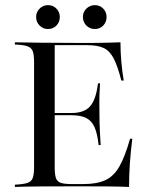

<svg xmlns="http://www.w3.org/2000/svg" viewBox="-20 -738 599 758"><path d="M38.7 0V-8.9Q71.8 -10.5 87.9 -15.7Q104 -21 109.3 -35.5Q114.5 -50 114.5 -78.2V-492.7Q114.5 -521.8 109.3 -535.9Q104 -550 87.5 -555.6Q71 -561.3 38.7 -562.1V-571Q79 -570.2 143.5 -569.4Q208.1 -568.5 293.5 -568.5Q318.5 -568.5 347.2 -568.5Q375.8 -568.5 403.6 -569.4Q431.5 -570.2 455.6 -571Q455.6 -533.1 458.9 -495.2Q462.1 -457.3 468.5 -420.2H458.9Q444.4 -477.4 428.6 -507.7Q412.9 -537.9 388.7 -548.8Q364.5 -559.7 325 -559.7H196V-76.6Q196 -49.2 200.8 -35.1Q205.6 -21 220.2 -16.1Q234.7 -11.3 263.7 -11.3H308.9Q362.1 -11.3 395.6 -26.6Q429 -41.9 451.2 -80.6Q473.4 -119.4 493.5 -190.3H502.4Q496 -140.3 492.7 -93.1Q489.5 -46 489.5 0Q453.2 -1.6 405.2 -2Q357.3 -2.4 291.9 -2.4Q207.3 -2.4 143.1 -2Q79 -1.6 38.7 0ZM170.2 -283.1V-291.9H326.6V-283.1ZM369.4 -165.3Q364.5 -210.5 353.2 -235.9Q341.9 -261.3 320.2 -272.2Q298.4 -283.1 262.9 -283.1V-291.9Q312.1 -291.9 335.5 -318.1Q358.9 -344.4 366.9 -408.9H375Q371.8 -360.5 372.2 -334.3Q372.6 -308.1 372.6 -287.1Q372.6 -269.4 373 -252Q373.4 -234.7 374.6 -214.1Q375.8 -193.5 377.4 -165.3ZM354.8 -623.4Q334.7 -623.4 321 -637.1Q307.3 -650.8 307.3 -671Q307.3 -690.3 321 -704Q334.7 -717.7 354.8 -717.7Q374.2 -717.7 387.5 -704Q400.8 -690.3 400.8 -671Q400.8 -650.8 387.5 -637.1Q374.2 -623.4 354.8 -623.4ZM169.4 -623.4Q150 -623.4 136.3 -637.1Q122.6 -650.8 122.6 -671Q122.6 -690.3 136.3 -704Q150 -717.7 169.4 -717.7Q189.5 -717.7 202.8 -704Q216.1 -690.3 216.1 -671Q216.1 -650.8 202.8 -637.1Q189.5 -623.4 169.4 -623.4Z"/></svg>

Font: Playfair 144pt
Style: Regular
Weight: 400
Designer: Claus Eggers Sørensen
Foundry: Claus Eggers Sørensen
Version: Version 2.001;gftools[0.9.30]